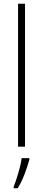

<svg xmlns="http://www.w3.org/2000/svg" viewBox="-20 -780 228 1021"><path d="M113 0H76V-760H113ZM136 70Q126 105 110.5 146.5Q95 188 74 221H53V212Q60 195 69 167Q78 139 85.5 110Q93 81 95 61H136Z"/></svg>

Font: Noto Sans Lao Condensed ExtraLight
Style: Regular
Weight: 200
Width: 3
Designer: Monotype Design Team
Foundry: Monotype Imaging Inc.
Version: Version 2.003; ttfautohint (v1.8.4.7-5d5b)